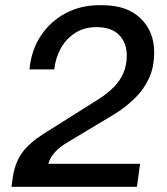

<svg xmlns="http://www.w3.org/2000/svg" viewBox="-20 -716 640 736"><path d="M24 0 28 -29Q36 -91 64.5 -130Q93 -169 147 -203L363 -339Q393 -359 416.5 -382.5Q440 -406 453 -436Q466 -466 466 -503Q466 -552 436.5 -582Q407 -612 350 -612Q303 -612 268.5 -590Q234 -568 213.5 -531.5Q193 -495 188 -450H93Q100 -524 136.5 -579Q173 -634 231 -665Q289 -696 360 -696H373Q467 -696 519 -645.5Q571 -595 571 -516Q571 -457 550 -413.5Q529 -370 495 -337.5Q461 -305 423 -281L230 -165Q209 -152 191 -133Q173 -114 165 -88H517L505 0Z"/></svg>

Font: Chivo Mono
Style: Italic
Weight: 400
Italic angle: -8.05°
Monospace: yes
Version: Version 1.008